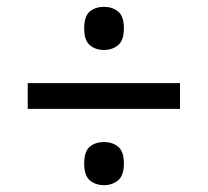

<svg xmlns="http://www.w3.org/2000/svg" viewBox="-20 -638 607 561"><path d="M284 -492Q259 -492 242.5 -506Q226 -520 226 -555Q226 -591 242.5 -604.5Q259 -618 284 -618Q308 -618 325 -604.5Q342 -591 342 -555Q342 -520 325 -506Q308 -492 284 -492ZM61 -320V-395H506V-320ZM284 -97Q259 -97 242.5 -111Q226 -125 226 -160Q226 -196 242.5 -209.5Q259 -223 284 -223Q308 -223 325 -209.5Q342 -196 342 -160Q342 -125 325 -111Q308 -97 284 -97Z"/></svg>

Font: Noto Serif Devanagari ExtraBold
Style: Regular
Weight: 800
Designer: Universal Thirst, Indian Type Foundry and the Monotype Design Team
Foundry: Monotype Imaging Inc.
Version: Version 2.004; ttfautohint (v1.8.4.7-5d5b)